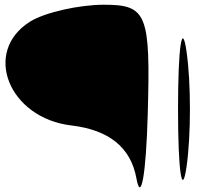

<svg xmlns="http://www.w3.org/2000/svg" viewBox="-20 -867 887 811"><path d="M732 -406C732 -141 749 -31 768 -163C787 -295 787 -517 768 -649C749 -781 732 -671 732 -406ZM106 -775C-95 -648 17 -368 282 -337C441 -318 532 -244 556 -115C575 -8 597 -128 604 -384C616 -808 601 -847 419 -847C313 -847 167 -814 106 -775Z"/></svg>

Font: Venom Sans
Style: Regular
Weight: 400
Version: Version 1.001